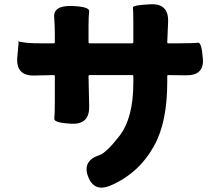

<svg xmlns="http://www.w3.org/2000/svg" viewBox="-20 -816 1040 900"><path d="M500 53Q422 87 393 12Q365 -62 446 -89Q479 -100 540 -179Q605 -263 605 -428V-459Q605 -464 600 -464H400Q395 -464 395 -459L398 -318Q400 -232 316 -236Q232 -240 234.5 -260Q237 -280 237 -343V-459Q237 -464 232 -464L141 -462Q54 -460 61 -547L67 -613Q68 -621 62 -622Q57 -623 86 -618Q115 -613 165 -613H232Q237 -613 237 -618V-656Q237 -696 234 -736Q230 -790 316 -788Q401 -785 398 -762.5Q395 -740 395 -695V-618Q395 -613 400 -613H600Q605 -613 605 -618V-707Q605 -769 603 -780.5Q601 -792 686 -796Q771 -800 768 -714L764 -618Q764 -613 769 -613H817Q891 -613 908 -616Q925 -619 931 -540Q937 -461 850 -463L769 -464Q764 -464 764 -459V-432Q764 -242 702 -132Q632 -5 500 53Z"/></svg>

Font: Resource Han Rounded TW Heavy
Style: Regular
Weight: 900
Designer: Cyano Hao (round all glyphs); Ryoko NISHIZUKA 西塚涼子 (kana, bopomofo & ideographs); Paul D. Hunt (Latin, Greek & Cyrillic)
Foundry: Cyano Hao
Version: 0.990